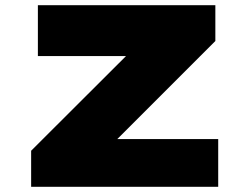

<svg xmlns="http://www.w3.org/2000/svg" viewBox="-20 -720 966 740"><path d="M100 0V-139L575 -613L691 -504H126V-700H810V-562L335 -87L220 -184H821V0Z"/></svg>

Font: Lexend Zetta Black
Style: Regular
Weight: 900
Designer: Bonnie Shaver-Troup, Thomas Jockin
Foundry: Lexend
Version: Version 1.007